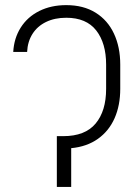

<svg xmlns="http://www.w3.org/2000/svg" viewBox="-20 -737 527 757"><path d="M398.4 -386.7V-482.4Q398.4 -566.9 359.4 -616.9Q320.3 -667 241.2 -667Q195.8 -667 161.6 -650.4Q127.4 -633.8 108.2 -603.5Q88.9 -573.2 86.9 -532.2H32.2Q35.2 -586.4 61.8 -628.4Q88.4 -670.4 134.8 -693.6Q181.2 -716.8 241.2 -716.8Q309.1 -716.8 356.9 -687Q404.8 -657.2 429.4 -604.2Q454.1 -551.3 454.1 -482.4V-386.7Q454.1 -321.8 431.9 -271.2Q409.7 -220.7 366.2 -189.7Q322.8 -158.7 260.7 -152.8V0H204.1V-200.2H229.5Q315.4 -200.2 356.9 -249.8Q398.4 -299.3 398.4 -386.7Z"/></svg>

Font: Pretendard ExtraLight
Style: Regular
Weight: 200
Designer: Base glyphs from Inter by Rasmus Andersson; Hangeul glyphs from Noto Sans CJK(Source Han Sans) by Jang Soo-young and Kan
Foundry: Kil Hyung-jin
Version: Version 1.309